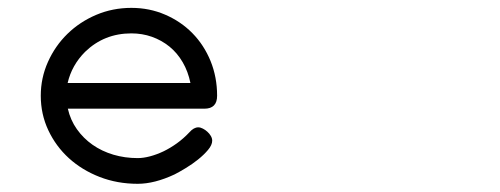

<svg xmlns="http://www.w3.org/2000/svg" viewBox="-20 -441 1244 478"><path d="M451.7 -111.8Q462.4 -124 473.6 -124Q479 -124 485.1 -120.8Q491.2 -117.7 496.3 -113Q501.5 -108.4 504.9 -102.5Q508.3 -96.7 508.3 -90.8Q508.3 -80.1 498 -67.9Q487.8 -55.7 473.1 -43.9Q458.5 -32.2 442.4 -22.5Q426.3 -12.7 414.6 -6.8Q364.7 16.6 322.8 16.6Q272 16.6 228 -0.5Q184.1 -17.6 151.6 -47.1Q119.1 -76.7 100.3 -116.7Q81.5 -156.7 81.5 -202.6Q81.5 -247.1 99.4 -286.9Q117.2 -326.7 147.9 -356.7Q178.7 -386.7 219.7 -404.1Q260.7 -421.4 307.1 -421.4Q352.1 -421.4 391.1 -404.5Q430.2 -387.7 459 -358.4Q487.8 -329.1 504.2 -289.1Q520.5 -249 520.5 -202.6Q520.5 -170.4 488.8 -170.4H148.9Q155.3 -142.1 171.4 -119.4Q187.5 -96.7 210.4 -80.6Q233.4 -64.5 262.2 -55.9Q291 -47.4 322.8 -47.4Q336.9 -47.4 353.5 -51.8Q370.1 -56.2 387 -64.2Q403.8 -72.3 420.4 -84.2Q437 -96.2 451.7 -111.8ZM191.9 -312Q158.7 -278.8 148.4 -234.4H454.1Q448.2 -263.2 434.8 -286.1Q421.4 -309.1 401.9 -325Q382.3 -340.8 358.2 -349.4Q334 -357.9 307.1 -357.9Q239.3 -357.9 191.9 -312Z"/></svg>

Font: Erica Type
Style: Italic
Weight: 400
Monospace: yes
Designer: Peter Wiegel
Foundry: Peter Wiegel
Version: Version 1.000 2010 initial release